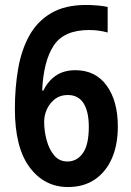

<svg xmlns="http://www.w3.org/2000/svg" viewBox="-20 -743 530 774"><path d="M254 11Q159 11 99.5 -68.5Q40 -148 40 -304Q40 -389 53 -465Q66 -541 98 -599Q130 -657 186 -690Q242 -723 327 -723Q347 -723 372 -721Q397 -719 414 -715V-612Q378 -622 339 -622Q237 -622 196 -558.5Q155 -495 150 -378H155Q173 -416 205 -438Q237 -460 284 -460Q365 -460 410 -398Q455 -336 455 -233Q455 -160 431.5 -105.5Q408 -51 363 -20Q318 11 254 11ZM252 -92Q290 -92 314 -125.5Q338 -159 338 -232Q338 -293 317 -326.5Q296 -360 253 -360Q223 -360 202 -344Q181 -328 169.5 -303.5Q158 -279 158 -252Q158 -215 168 -178Q178 -141 198.5 -116.5Q219 -92 252 -92Z"/></svg>

Font: Noto Sans Malayalam Condensed SemiBold
Style: Regular
Weight: 600
Width: 3
Designer: Jelle Bosma - Monotype Design Team
Foundry: Monotype Imaging Inc.
Version: Version 2.104; ttfautohint (v1.8.4.7-5d5b)